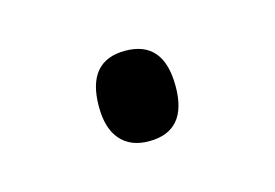

<svg xmlns="http://www.w3.org/2000/svg" viewBox="-33 -440 291 203"><g transform="rotate(-15 112.0 -338.5)"><path d="M112 -388Q154 -388 154 -338Q154 -289 112 -289Q92 -289 81 -301.5Q70 -314 70 -338Q70 -388 112 -388Z"/></g></svg>

Font: Noto Sans UI NarrowLight
Style: Regular
Weight: 300
Width: 4
Designer: Monotype Design Team
Foundry: Monotype Imaging Inc.
Version: Version 1.001